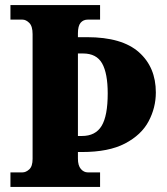

<svg xmlns="http://www.w3.org/2000/svg" viewBox="-20 -734 655 754"><path d="M21 0V-57H68Q82 -57 95 -69Q108 -81 108 -110V-600Q108 -631 95 -644Q82 -657 68 -657H21V-714H373V-657H325Q307 -657 296.5 -644.5Q286 -632 286 -603V-588H322Q459 -588 525.5 -529Q592 -470 592 -371Q592 -311 563.5 -257.5Q535 -204 471 -170.5Q407 -137 302 -137H286V-111Q286 -84 297.5 -70.5Q309 -57 325 -57H373V0ZM302 -200Q355 -200 379 -239.5Q403 -279 403 -367Q403 -446 381 -485Q359 -524 306 -524H286V-200Z"/></svg>

Font: Noto Serif Armenian SemiCondensed ExtraBold
Style: Regular
Weight: 800
Width: 4
Designer: Monotype Design Team
Foundry: Monotype Imaging Inc.
Version: Version 2.008; ttfautohint (v1.8.4.7-5d5b)